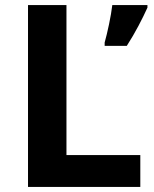

<svg xmlns="http://www.w3.org/2000/svg" viewBox="-20 -734 605 754"><path d="M90 0H531V-125H241V-714H90ZM559 -704V-714H421C416 -671 402 -606 391 -567V-554H478C512 -607 539 -660 559 -704Z"/></svg>

Font: Noto Sans Lisu
Style: Bold
Weight: 700
Designer: Monotype Design Team. David Williams.
Foundry: Monotype Imaging Inc.
Version: Version 2.102